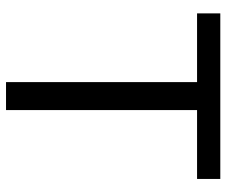

<svg xmlns="http://www.w3.org/2000/svg" viewBox="-77 -674 751 637"><g transform="rotate(90 298.5 -355.5)"><path d="M345.2 -710.9V0H252.4V-710.9ZM573.7 -710.9V-633.8H24.4V-710.9Z"/></g></svg>

Font: RobotoDEMO
Style: Regular
Weight: 400
Designer: Christian Robertson
Foundry: Google
Version: Version 2.136